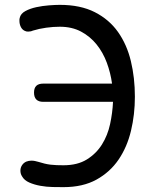

<svg xmlns="http://www.w3.org/2000/svg" viewBox="-20 -760 640 790"><path d="M535 -362Q535 -289 519 -222Q503 -155 468 -103.5Q433 -52 377 -21Q321 10 241 10Q222 10 196.5 9.5Q171 9 146 4.5Q121 0 100.5 -9Q80 -18 71 -34Q67 -40 65.5 -46Q64 -52 64 -58Q64 -70 70.5 -80Q77 -90 88 -95Q93 -97 98.5 -98Q104 -99 109 -99Q117 -99 124 -97.5Q131 -96 138 -94Q151 -90 163 -87Q175 -84 187.5 -82.5Q200 -81 213 -80.5Q226 -80 241 -80Q299 -80 337.5 -104Q376 -128 399.5 -165.5Q423 -203 433 -249.5Q443 -296 445 -341H158Q139 -341 129.5 -350.5Q120 -360 120 -379Q120 -398 129.5 -407Q139 -416 158 -416H441Q435 -460 419.5 -502Q404 -544 377.5 -577Q351 -610 313.5 -630Q276 -650 226 -650Q199 -650 170 -646Q141 -642 115 -634Q111 -632 106 -631Q101 -630 96 -630Q92 -630 89 -630.5Q86 -631 82 -633Q71 -638 65.5 -649.5Q60 -661 60 -674V-680Q60 -683 61 -686Q65 -704 84.5 -714.5Q104 -725 129.5 -730.5Q155 -736 181.5 -738Q208 -740 226 -740Q311 -740 370 -710Q429 -680 465.5 -628.5Q502 -577 518.5 -508.5Q535 -440 535 -362Z"/></svg>

Font: Maple Mono Normal
Style: Regular
Weight: 400
Monospace: yes
Designer: subframe7536
Version: Version 7.000